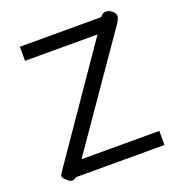

<svg xmlns="http://www.w3.org/2000/svg" viewBox="-131 -828 884 948"><g transform="rotate(-20 310.5 -354.0)"><path d="M90 10Q74 10 51 -16Q45 -22 45 -29Q45 -34 49.5 -41.5Q54 -49 60 -57L452 -626H71V-700H498L507 -709Q515 -718 529 -718Q544 -718 557 -708Q576 -694 576 -679Q576 -666 562 -644L167 -74H576V0H112L102 6Q94 10 90 10Z"/></g></svg>

Font: Niramit
Style: Regular
Weight: 400
Version: Version 1.000; ttfautohint (v1.6)